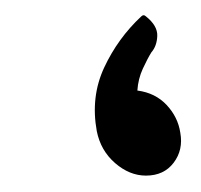

<svg xmlns="http://www.w3.org/2000/svg" viewBox="-20 -214 257 246"><path d="M211 -44Q215 -22 202.5 -5.5Q190 11 167 11Q146 11 127.5 -5Q109 -21 104 -46Q96 -90 113.5 -127.5Q131 -165 161 -193Q164 -196 167 -193Q182 -181 181.5 -168Q181 -155 174 -147Q169 -139 163 -126Q157 -113 156 -98Q179 -95 193.5 -79.5Q208 -64 211 -44Z"/></svg>

Font: Zain
Style: Italic
Weight: 400
Italic angle: -10°
Designer: Zain,Boutros
Foundry: Mobile Telecommunications Company (Zain), 2024
Version: Version 1.51; ttfautohint (v1.8.4)